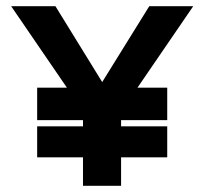

<svg xmlns="http://www.w3.org/2000/svg" viewBox="-20 -600 661 620"><path d="M16 -580 196 -317H100V-212H248V-192H100V-92H248V0H371V-92H520V-192H371V-212H520V-317H424L604 -580H462L310 -335L159 -580Z"/></svg>

Font: Charger Sport
Style: Ult
Weight: 1000
Designer: Jasper
Foundry: Cannot Into Space Fonts
Version: Version 1.1